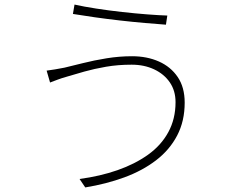

<svg xmlns="http://www.w3.org/2000/svg" viewBox="-20 -784 1040 840"><path d="M748 -337Q748 -387 723 -423.5Q698 -460 654.5 -480.5Q611 -501 556 -501Q496 -501 444 -492Q392 -483 349.5 -471Q307 -459 274 -449Q249 -442 232 -435.5Q215 -429 199 -423L184 -475Q201 -477 221 -480.5Q241 -484 262 -488Q296 -496 343.5 -508Q391 -520 446.5 -529Q502 -538 558 -538Q623 -538 675 -515Q727 -492 757.5 -447Q788 -402 788 -335Q788 -254 755 -191Q722 -128 662.5 -82.5Q603 -37 524 -8Q445 21 353 36L328 -1Q418 -13 494 -39.5Q570 -66 627.5 -107Q685 -148 716.5 -206Q748 -264 748 -337ZM306 -764Q346 -755 401 -746.5Q456 -738 514.5 -731.5Q573 -725 625.5 -721Q678 -717 712 -716L706 -676Q666 -679 613.5 -683.5Q561 -688 504 -694.5Q447 -701 394 -708.5Q341 -716 299 -723Z"/></svg>

Font: Noto Sans JP Thin ExtraLight
Style: Regular
Weight: 250
Version: Version 2.004-H2;hotconv 1.0.118;makeotfexe 2.5.65603